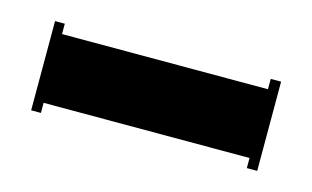

<svg xmlns="http://www.w3.org/2000/svg" viewBox="-35 -570 439 270"><g transform="rotate(15 184.5 -435.0)"><path d="M20 -500H34.2V-484.9H334V-500H349.1V-370.1H334V-384.8H34.2V-370.1H20Z"/></g></svg>

Font: Copperplate CC
Style: Bold
Weight: 700
Designer: indestructible type*
Foundry: Cowboy Collective
Version: Version 1.000